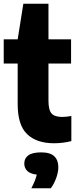

<svg xmlns="http://www.w3.org/2000/svg" viewBox="-20 -760 417 1032"><path d="M270.5 10Q177 10 126 -38.8Q75 -87.5 75 -200V-418.5H0V-548.5H75L105.5 -740H240.5V-548.5H362V-418.5H240.5V-219.5Q240.5 -169 257 -150.2Q273.5 -131.5 314.5 -131.5Q325.5 -131.5 337.2 -132.8Q349 -134 363.5 -136.5V-1.5Q344.5 3.5 319.5 6.8Q294.5 10 270.5 10ZM148.5 252Q171.5 208 177.5 178.5Q142.5 174.5 126.5 158.8Q110.5 143 110.5 119Q110.5 91 132.2 75Q154 59 201.5 59Q249.5 59 271.5 79.8Q293.5 100.5 293.5 138.5Q293.5 166 281.8 197.8Q270 229.5 253 252Z"/></svg>

Font: Encode Sans Condensed ExtraBold
Style: Regular
Weight: 800
Width: 3
Designer: Multiple Designers
Foundry: Impallari Type
Version: Version 3.000; ttfautohint (v1.8.3) -l 8 -r 50 -G 200 -x 14 